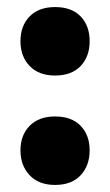

<svg xmlns="http://www.w3.org/2000/svg" viewBox="-20 -518 312 544"><path d="M136 6Q90 6 64 -21.5Q38 -49 38 -92Q38 -135 64 -161.5Q90 -188 136 -188Q183 -188 208.5 -161.5Q234 -135 234 -92Q234 -49 208.5 -21.5Q183 6 136 6ZM136 -304Q90 -304 64 -331Q38 -358 38 -401Q38 -445 64 -471.5Q90 -498 136 -498Q183 -498 208.5 -471.5Q234 -445 234 -401Q234 -358 208.5 -331Q183 -304 136 -304Z"/></svg>

Font: Chiron GoRound TC H
Style: Regular
Weight: 900
Designer: Ryoko NISHIZUKA 西塚涼子 (kana, bopomofo & ideographs); Paul D. Hunt (Latin, Greek & Cyrillic); Sandoll Communications 산돌커뮤니
Foundry: Adobe
Version: Version 1.000;hotconv 1.1.1;makeotfexe 2.6.0